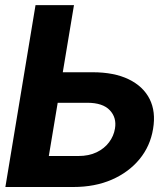

<svg xmlns="http://www.w3.org/2000/svg" viewBox="-20 -748 662 768"><path d="M176.3 -459H350.1Q436.5 -459 494.6 -430.9Q552.7 -402.8 578.4 -352.1Q604 -301.3 592.3 -232.4Q581.1 -163.6 538.1 -111.3Q495.1 -59.1 427.5 -29.5Q359.9 0 273.4 0H1.5L122.1 -727.5H275.9L175.3 -124H293.9Q335.4 -124 366.5 -138.9Q397.5 -153.8 416.3 -179Q435.1 -204.1 439.9 -233.9Q447.3 -277.3 419.2 -307.1Q391.1 -336.9 329.1 -336.9H155.8Z"/></svg>

Font: Inter Tight
Style: Bold Italic
Weight: 700
Italic angle: -9.39999°
Designer: Rasmus Andersson
Foundry: rsms
Version: Version 3.004